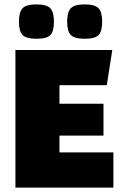

<svg xmlns="http://www.w3.org/2000/svg" viewBox="-20 -852 570 872"><path d="M450 -236H250V-160H495V0H50V-625H490L465 -465H250V-381H450ZM146 -676Q99 -676 82.5 -693Q66 -710 66 -753.5Q66 -797 82.5 -814.5Q99 -832 145.5 -832Q192 -832 208.5 -814.5Q225 -797 225 -753.5Q225 -710 209 -693Q193 -676 146 -676ZM365 -676Q318 -676 301.5 -693Q285 -710 285 -753.5Q285 -797 301.5 -814.5Q318 -832 364.5 -832Q411 -832 427.5 -814.5Q444 -797 444 -753.5Q444 -710 428 -693Q412 -676 365 -676Z"/></svg>

Font: Myanmar Thuriya
Style: Regular
Weight: 400
Designer: Danh Hong
Foundry: Google Inc.
Version: Version 2.00 November 23, 2015